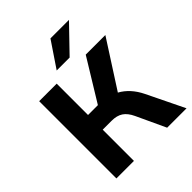

<svg xmlns="http://www.w3.org/2000/svg" viewBox="-253 -1089 1239 1239"><g transform="rotate(-45 366.0 -470.0)"><path d="M83 0V-705H243V-419H345L320 -398L508 -705H687L469 -366L400 -412Q445 -405 481.5 -385Q518 -365 547.5 -332.5Q577 -300 599 -255L723 0H546L453 -200Q432 -245 402 -265Q372 -285 324 -285H243V0ZM303 -765 421 -940H590L421 -765Z"/></g></svg>

Font: Nunito Sans 9pt ExtraBold
Style: Regular
Weight: 800
Version: Version 3.101;gftools[0.9.27]